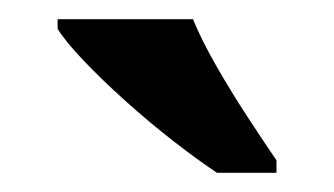

<svg xmlns="http://www.w3.org/2000/svg" viewBox="-20 -786 348 200"><path d="M206 -606Q185 -620 160 -639.5Q135 -659 110.5 -681Q86 -703 67 -723Q48 -743 40 -756V-766H181Q190 -744 205.5 -717Q221 -690 238 -664Q255 -638 268 -619V-606Z"/></svg>

Font: Noto Serif Hebrew Condensed
Style: Bold
Weight: 700
Width: 3
Designer: Monotype Design Team
Foundry: Monotype Imaging Inc.
Version: Version 2.004; ttfautohint (v1.8.4.7-5d5b)